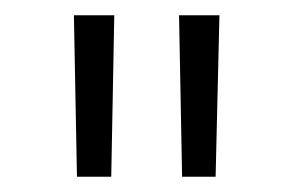

<svg xmlns="http://www.w3.org/2000/svg" viewBox="-20 -710 384 252"><path d="M126 -478 130 -690H77L81 -478ZM263 -478 268 -690H215L219 -478Z"/></svg>

Font: SnT
Style: Regular
Weight: 300
Designer: Natanael Gama
Version: Version 1.001;PS 001.001;hotconv 1.0.70;makeotf.lib2.5.58329